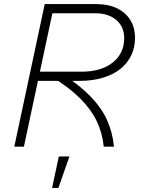

<svg xmlns="http://www.w3.org/2000/svg" viewBox="-20 -718 690 940"><path d="M152 -322 161 -367H378Q476 -367 532 -412Q588 -457 588 -531Q588 -587 549.5 -620Q511 -653 447 -653H222L232 -698H453Q510 -698 552.5 -677.5Q595 -657 618 -620Q641 -583 641 -533Q641 -485 622 -446Q603 -407 568 -379.5Q533 -352 482.5 -337Q432 -322 369 -322ZM50 0 199 -698H246L97 0ZM488 0Q481 -67 454 -124Q427 -181 374.5 -234Q322 -287 238 -339L288 -354Q372 -299 424.5 -244.5Q477 -190 504 -130.5Q531 -71 538 0ZM235 202 268 48H320L266 202Z"/></svg>

Font: Azeret Mono Thin Thin
Style: Italic
Weight: 250
Italic angle: -12°
Version: Version 1.002